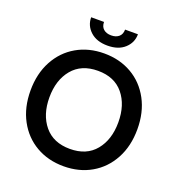

<svg xmlns="http://www.w3.org/2000/svg" viewBox="-158 -1022 1079 1165"><g transform="rotate(20 382.0 -439.5)"><path d="M37 -350Q37 -459 81.5 -541.5Q126 -624 204 -669Q282 -714 382 -714Q482 -714 560 -669Q638 -624 682.5 -541.5Q727 -459 727 -350Q727 -241 682.5 -158.5Q638 -76 560 -31Q482 14 382 14Q282 14 204 -31Q126 -76 81.5 -158.5Q37 -241 37 -350ZM604 -350Q604 -462 546.5 -532Q489 -602 382 -602Q275 -602 217 -532Q159 -462 159 -350Q159 -238 217 -168Q275 -98 382 -98Q489 -98 546.5 -168Q604 -238 604 -350ZM231 -893H314Q314 -863 332.5 -847Q351 -831 382 -831Q413 -831 431.5 -847Q450 -863 450 -893H533Q533 -839 492.5 -802Q452 -765 382 -765Q312 -765 271.5 -802Q231 -839 231 -893Z"/></g></svg>

Font: Cabin SemiBold
Style: Regular
Weight: 600
Designer: Pablo Impallari
Foundry: Pablo Impallari. http://www.impallari.com Igino Marini. http://www.ikern.com
Version: Version 2.200